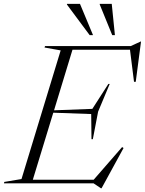

<svg xmlns="http://www.w3.org/2000/svg" viewBox="-62 -955 754 1000"><path d="M463.5 25.5 425.5 0H-41.5L-39.5 -7.5L50 -22.5L254 -692.5L170 -707.5L172.5 -715H619L670 -738.5H672.5L645 -529H636L615 -696H315.5L219.5 -380.5L419 -388L502.5 -518H509.5L449 -373.5L421.5 -230H414.5L413 -361L215.5 -368L109 -19H426L574 -189L581.5 -184L467 25.5ZM422.5 -772H405L286.5 -931.5L287 -935H354.5ZM536.5 -772H522.5L457.5 -931.5V-935H520Z"/></svg>

Font: Newsreader Display Light
Style: Italic
Weight: 300
Italic angle: -17°
Designer: Hugues Gentile
Foundry: Production Type
Version: Version 1.001